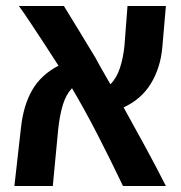

<svg xmlns="http://www.w3.org/2000/svg" viewBox="-20 -620 604 640"><path d="M28 0 50 -195Q58 -269 87.5 -320Q117 -371 175 -401Q152 -437 126.5 -476Q101 -515 79 -548Q57 -581 43 -600H193Q215 -565 243.5 -517.5Q272 -470 299 -426Q310 -405 322.5 -383.5Q335 -362 348 -339Q369 -360 380 -394Q391 -428 395 -469L405 -600H533L521 -462Q515 -394 483 -341.5Q451 -289 392 -262Q427 -199 463 -133Q499 -67 533 0H390Q346 -92 304.5 -172.5Q263 -253 220 -326Q200 -305 189.5 -270.5Q179 -236 174 -189L156 0Z"/></svg>

Font: Noto Sans Hebrew Condensed SemiBold
Style: Regular
Weight: 600
Width: 3
Designer: Ben Nathan
Foundry: Google LLC
Version: Version 3.001; ttfautohint (v1.8.4.7-5d5b)